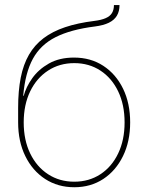

<svg xmlns="http://www.w3.org/2000/svg" viewBox="-20 -748 598 775"><path d="M279.8 7.8Q213.4 7.8 162.1 -25.6Q110.8 -59.1 82 -118.2Q53.2 -177.2 53.2 -253.9V-312.5Q53.2 -381.3 63.7 -434.6Q74.2 -487.8 96.9 -527.1Q119.6 -566.4 155.8 -593.8Q191.9 -621.1 242.7 -638.2Q293.5 -655.3 360.8 -663.6Q388.7 -667 406.2 -674.6Q423.8 -682.1 431.9 -695.3Q439.9 -708.5 439.9 -727.5H462.4Q462.4 -702.6 451.9 -684.8Q441.4 -667 419.4 -656.2Q397.5 -645.5 362.8 -641.1Q265.6 -628.9 204.6 -598.1Q143.6 -567.4 112.5 -510.3Q81.5 -453.1 73.7 -361.3H75.7Q85 -396.5 110.1 -432.1Q135.3 -467.8 177.5 -491.7Q219.7 -515.6 278.8 -515.6Q346.2 -515.6 397.2 -482.2Q448.2 -448.7 476.8 -389.9Q505.4 -331.1 505.4 -253.9Q505.4 -177.2 476.6 -118.2Q447.8 -59.1 397 -25.6Q346.2 7.8 279.8 7.8ZM279.8 -14.6Q339.4 -14.6 385.3 -44.7Q431.2 -74.7 457 -128.7Q482.9 -182.6 482.9 -253.9Q482.9 -325.2 457 -379.2Q431.2 -433.1 385.3 -463.1Q339.4 -493.2 279.8 -493.2Q220.2 -493.2 174.1 -463.1Q127.9 -433.1 101.8 -379.2Q75.7 -325.2 75.7 -253.9Q75.7 -182.6 101.8 -128.7Q127.9 -74.7 174.1 -44.7Q220.2 -14.6 279.8 -14.6Z"/></svg>

Font: Inter 20pt Thin
Style: Regular
Weight: 250
Version: Version 4.001;git-66647c0bb